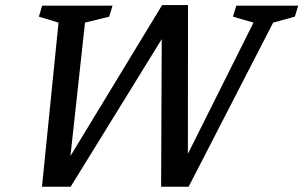

<svg xmlns="http://www.w3.org/2000/svg" viewBox="-20 -720 1174 743"><path d="M961 -632.5 881.5 -655.5 894.5 -698H1134L1121 -655.5L1037 -632.5L710 2.5H603.5L606 -599L626.5 -602L253.5 2.5H142.5L206.5 -632.5L130.5 -655.5L143 -698H415.5L402.5 -655.5L309 -632.5L247 -65H221.5L607.5 -700.5H707.5L707 -60L672.5 -55.5Z"/></svg>

Font: Newsreader 9pt
Style: Italic
Weight: 400
Italic angle: -17°
Designer: Hugues Gentile
Foundry: Production Type
Version: Version 1.003